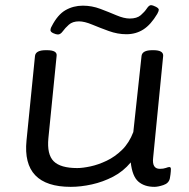

<svg xmlns="http://www.w3.org/2000/svg" viewBox="-20 -720 733 746"><path d="M255 6Q65 6 83 -174L116 -503Q119 -525 158 -525H162Q203 -525 200 -503L168 -183Q162 -120 188.5 -93.5Q215 -67 280 -67Q301 -67 331.5 -73.5Q362 -80 394.5 -95.5Q427 -111 454.5 -138Q482 -165 498 -207L530 -503Q533 -525 572 -525H576Q615 -525 614 -503L575 -107Q570 -64 601 -64Q615 -64 624.5 -67.5Q634 -71 638 -71Q644 -71 644 -63Q644 -62 643.5 -53Q643 -44 640 -27Q636 -8 615 -1Q594 6 580 6Q541 6 517.5 -14.5Q494 -35 488 -89Q459 -54 419.5 -33.5Q380 -13 337 -3.5Q294 6 255 6ZM205 -586Q198 -586 187 -591Q176 -596 176 -603Q176 -605 177 -609Q178 -613 181 -618Q204 -663 234.5 -680.5Q265 -698 302 -698Q337 -698 370 -685.5Q403 -673 432.5 -660.5Q462 -648 484 -648Q512 -648 527 -661Q542 -674 550.5 -687Q559 -700 567 -700Q573 -700 585 -694Q597 -688 597 -682Q597 -677 591 -666Q566 -624 537 -605.5Q508 -587 471 -587Q437 -587 402.5 -599.5Q368 -612 338 -624.5Q308 -637 287 -637Q262 -637 247.5 -624Q233 -611 224 -598.5Q215 -586 205 -586Z"/></svg>

Font: Asap Expanded Expanded Regular
Style: Italic
Weight: 400
Width: 7
Italic angle: -6°
Designer: Pablo Cosgaya
Foundry: Omnibus-Type
Version: Version 3.001; ttfautohint (v1.8.4.7-5d5b)